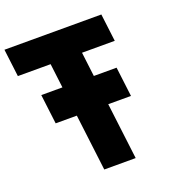

<svg xmlns="http://www.w3.org/2000/svg" viewBox="-184 -953 1031 1080"><g transform="rotate(-20 331.0 -412.5)"><path d="M-20 -660H176L193.8 -514.5H67.2L88.9 -337.5H215.6L257 0H445L403.6 -337.5H539.7L518 -514.5H381.8L364 -660H560L539.7 -825H-40.3Z"/></g></svg>

Font: Hussar
Style: BdOpOblOne
Weight: 700
Foundry: Cannot Into Space Fonts
Version: Version 2.00